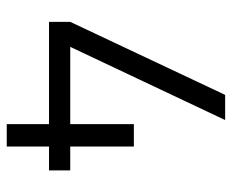

<svg xmlns="http://www.w3.org/2000/svg" viewBox="-79 -609 688 570"><g transform="rotate(90 265.0 -324.0)"><path d="M415 0H348.6V-125.5H44.9V-188.5L261.7 -648.4H336.4L119.1 -188.5H348.6V-377.4H415V-188.5H485.8V-125.5H415Z"/></g></svg>

Font: Potro Sans Bangla
Style: Regular
Weight: 400
Designer: Jayed Ahsan Saad
Foundry: Codepotro
Version: Potro Sans Bangla; Version 0.905